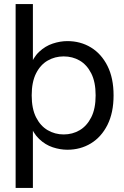

<svg xmlns="http://www.w3.org/2000/svg" viewBox="-20 -725 612 945"><path d="M311.5 12Q276.2 12 239.5 -0.1Q202.9 -12.2 172.7 -41Q142.5 -69.7 125.4 -118.3H141.9V200H56.9V-705H141.9V-392.4H125.4Q142.5 -441.8 172.7 -470.1Q202.9 -498.4 239.5 -510.5Q276.2 -522.7 311.5 -522.7Q376.3 -522.7 427.7 -491.4Q479 -460.1 509 -400.5Q539 -340.9 539 -255.6Q539 -170.3 508.9 -110.3Q478.7 -50.4 427.3 -19.2Q376 12 311.5 12ZM293.3 -63.3Q336.9 -63.3 372.2 -84.2Q407.5 -105 429.1 -147.6Q450.7 -190.1 450.7 -255.7Q450.7 -321.3 429.1 -363.9Q407.5 -406.4 372.2 -426.9Q336.9 -447.4 293.3 -447.4Q250.6 -447.4 214.8 -426.9Q179 -406.4 157.5 -363.9Q136 -321.3 136 -255.7Q136 -190.1 157.5 -147.6Q179 -105 214.8 -84.2Q250.6 -63.3 293.3 -63.3Z"/></svg>

Font: TikTok Sans Light
Style: Regular
Weight: 300
Version: Version 4.000